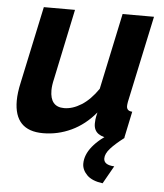

<svg xmlns="http://www.w3.org/2000/svg" viewBox="-52 -570 699 816"><g transform="rotate(5 297.5 -162.0)"><path d="M145 10Q22 10 22 -118Q22 -135 24.5 -154.5Q27 -174 32 -196L102 -524H235L172 -225Q165 -196 165 -175Q165 -104 225 -104Q261 -104 298.5 -127.5Q336 -151 369 -199L438 -524H572L493 -154Q491 -142 491 -136Q491 -115 515 -114L491 0Q473 3 459 5Q445 7 435 7Q401 7 381 -7Q361 -21 361 -50Q361 -57 362 -67.5Q363 -78 368 -98Q323 -44 265.5 -17Q208 10 145 10ZM327 124Q327 49 444 -21H486L492 0Q454 29 434 51.5Q414 74 414 94Q414 122 459 124L416 200Q370 194 348.5 172Q327 150 327 124Z"/></g></svg>

Font: Raleway
Style: Bold Italic
Weight: 700
Italic angle: -12°
Designer: Matt McInerney, Pablo Impallari, Rodrigo Fuenzalida
Foundry: Matt McInerney, Pablo Impallari, Rodrigo Fuenzalida
Version: Version 4.101;RELEASE